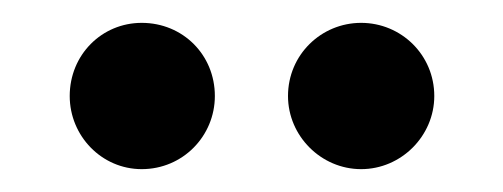

<svg xmlns="http://www.w3.org/2000/svg" viewBox="-20 -733 440 168"><path d="M41 -649C41 -614 69 -585 104 -585C140 -585 168 -614 168 -649C168 -685 140 -713 104 -713C69 -713 41 -685 41 -649ZM232 -649C232 -614 261 -585 296 -585C331 -585 360 -614 360 -649C360 -685 331 -713 296 -713C261 -713 232 -685 232 -649Z"/></svg>

Font: Fascinate Inline
Style: Regular
Weight: 900
Designer: Astigmatic (AOETI)
Foundry: Astigmatic (AOETI)
Version: Version 1.000